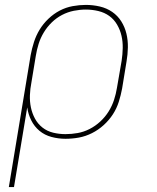

<svg xmlns="http://www.w3.org/2000/svg" viewBox="-20 -558 640 783"><path d="M16 205 105 -333Q110 -360 118.5 -386.5Q127 -413 141.5 -437Q156 -461 177.5 -481.5Q199 -502 224 -515Q249 -528 276.5 -533Q304 -538 330 -538Q359 -538 387 -531.5Q415 -525 437.5 -509.5Q460 -494 474.5 -471Q489 -448 495.5 -421Q502 -394 501.5 -365Q501 -336 496 -307L478 -197Q473 -170 464.5 -143Q456 -116 440.5 -92Q425 -68 403 -48Q381 -28 355 -15Q329 -2 302 3Q275 8 247 8Q218 8 190 0.5Q162 -7 141 -24.5Q120 -42 107.5 -67Q95 -92 91 -120L37 205ZM247 -11Q272 -11 297 -15.5Q322 -20 345.5 -32Q369 -44 389 -62.5Q409 -81 423 -103.5Q437 -126 445 -150.5Q453 -175 457 -200L476 -310Q480 -336 480.5 -362Q481 -388 475.5 -412Q470 -436 457.5 -457.5Q445 -479 425.5 -493Q406 -507 381 -513Q356 -519 330 -519Q306 -519 281 -514Q256 -509 233 -497Q210 -485 191 -466.5Q172 -448 158.5 -425.5Q145 -403 137.5 -379Q130 -355 126 -330L108 -221Q103 -196 102 -170Q101 -144 106 -120Q111 -96 122.5 -74.5Q134 -53 153 -38Q172 -23 196.5 -17Q221 -11 247 -11Z"/></svg>

Font: Iosevka Curly Slab ThEx
Style: Italic
Weight: 100
Width: 7
Italic angle: -9°
Monospace: yes
Designer: Belleve Invis
Foundry: Belleve Invis
Version: Version 11.1.0; ttfautohint (v1.8.3)